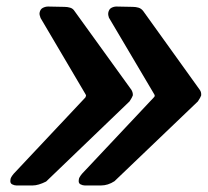

<svg xmlns="http://www.w3.org/2000/svg" viewBox="-20 -567 635 587"><path d="M585 -257 330 -13Q310 0 289 0H239Q233 0 226 -3.5Q219 -7 221 -18Q221 -24 231 -36L451 -270Q453 -272 453 -274V-275Q453 -276 452.5 -276.5Q452 -277 452 -278L313 -513Q310 -521 311 -528Q313 -539 320.5 -543Q328 -547 336 -547L386 -546Q395 -546 403.5 -543.5Q412 -541 418 -533L591 -292Q596 -285 595 -275Q593 -269 585 -257ZM376 -257 121 -12Q97 0 80 0H30Q24 0 17 -3.5Q10 -7 12 -18Q12 -24 22 -36L241 -269Q243 -273 243 -274V-275Q243 -276 242.5 -276.5Q242 -277 242 -278L104 -512Q100 -522 101 -528Q103 -539 111 -543Q119 -547 127 -547L177 -546Q186 -546 194.5 -543.5Q203 -541 208 -533L382 -292Q387 -283 386 -275Q384 -269 376 -257Z"/></svg>

Font: Jura
Style: Bold Italic
Weight: 700
Designer: Ed Merritt
Foundry: Ten by Twenty
Version: Version 1.007